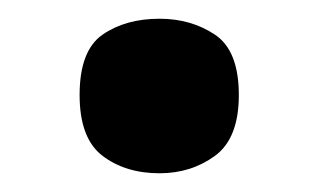

<svg xmlns="http://www.w3.org/2000/svg" viewBox="-20 -457 340 205"><path d="M150.4 -272Q114 -272 89.5 -290.6Q65 -309.2 65 -355.6Q65 -403 89.5 -420Q114 -437 150.4 -437Q184 -437 209.5 -420Q235 -403 235 -355.6Q235 -309.2 209.5 -290.6Q184 -272 150.4 -272Z"/></svg>

Font: Noto Serif Hentaigana EL
Style: Regular
Weight: 400
Designer: Kazuhiro Yamada
Foundry: nipponia
Version: Version 1.000